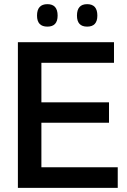

<svg xmlns="http://www.w3.org/2000/svg" viewBox="-20 -903 611 923"><path d="M66 0V-700H528V-601H179V-411H504V-313H179V-99H546V0ZM399 -775Q350 -775 350 -828Q350 -883 399 -883Q448 -883 448 -828Q448 -775 399 -775ZM208 -775Q158 -775 158 -828Q158 -883 208 -883Q257 -883 257 -828Q257 -775 208 -775Z"/></svg>

Font: Georama Medium
Style: Regular
Weight: 500
Designer: Jean-Baptiste Levee
Foundry: Production Type
Version: Version 1.000